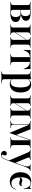

<svg xmlns="http://www.w3.org/2000/svg" viewBox="1621 -2088 660 3942"><g transform="rotate(90 1951.0 -117.0)"><path d="M133.1 -2.4Q106.5 -2.4 80.6 -1.6Q54.8 -0.8 22.6 0V-8.9L35.5 -9.7Q62.9 -12.9 73.4 -25.4Q83.9 -37.9 83.9 -68.5V-346.8Q83.9 -378.2 73.4 -390.3Q62.9 -402.4 35.5 -404.8L22.6 -406.5V-415.3Q54.8 -413.7 80.2 -413.3Q105.6 -412.9 133.1 -412.9H132.3Q159.7 -412.9 187.5 -414.1Q215.3 -415.3 242.7 -415.3Q325.8 -415.3 366.1 -391.5Q406.5 -367.7 406.5 -318.5Q406.5 -274.2 366.5 -247.6Q326.6 -221 253.2 -213.7V-212.9Q342.7 -211.3 387.1 -186.3Q431.5 -161.3 431.5 -108.9Q431.5 -54.8 386.3 -27.4Q341.1 0 251.6 0Q225.8 0 194.8 -1.2Q163.7 -2.4 133.9 -2.4ZM182.3 -70.2Q182.3 -45.2 187.1 -32.3Q191.9 -19.4 205.2 -14.5Q218.5 -9.7 243.5 -9.7H234.7Q282.3 -9.7 306 -34.7Q329.8 -59.7 329.8 -108.9Q329.8 -158.9 306 -183.1Q282.3 -207.3 233.1 -207.3H158.1V-215.3H212.1Q265.3 -215.3 287.5 -237.9Q309.7 -260.5 309.7 -311.3Q309.7 -359.7 290.3 -382.3Q271 -404.8 228.2 -404.8H179.8L182.3 -407.3Z M847.6 -2.4Q821.8 -2.4 798 -1.6Q774.2 -0.8 743.5 0V-8.9L751.6 -9.7Q777.4 -12.1 787.9 -25Q798.4 -37.9 798.4 -68.5V-207.3H896V-68.5Q896 -37.9 906.9 -25.4Q917.7 -12.9 945.2 -9.7L958.1 -8.9V0Q925.8 -0.8 900.4 -1.6Q875 -2.4 847.6 -2.4ZM595.2 -2.4Q567.7 -2.4 542.3 -1.6Q516.9 -0.8 484.7 0V-8.9L497.6 -9.7Q525 -12.9 535.5 -25.4Q546 -37.9 546 -68.5V-346.8Q546 -378.2 535.5 -390.3Q525 -402.4 497.6 -404.8L484.7 -406.5V-415.3Q516.9 -414.5 542.3 -413.7Q567.7 -412.9 595.2 -412.9Q621 -412.9 645.2 -413.7Q669.4 -414.5 700 -415.3V-406.5L691.1 -405.6Q665.3 -403.2 654.8 -390.7Q644.4 -378.2 644.4 -346.8V-68.5Q644.4 -37.9 654.8 -25Q665.3 -12.1 691.1 -9.7L700 -8.9V0Q669.4 -0.8 645.2 -1.6Q621 -2.4 595.2 -2.4ZM798.4 -207.3V-346.8Q798.4 -378.2 787.9 -390.7Q777.4 -403.2 751.6 -405.6L742.7 -406.5V-415.3Q773.4 -414.5 797.6 -413.7Q821.8 -412.9 847.6 -412.9Q875 -412.9 900.4 -413.7Q925.8 -414.5 958.1 -415.3V-406.5L945.2 -404.8Q917.7 -402.4 906.9 -390.3Q896 -378.2 896 -346.8V-207.3ZM605.6 -29.8 604 -40.3 831.5 -385.5 832.3 -375Z M1202.4 -2.4Q1175 -2.4 1149.6 -1.6Q1124.2 -0.8 1091.9 0V-8.9L1104 -9.7Q1131.5 -12.9 1142.3 -25.4Q1153.2 -37.9 1153.2 -68.5V-207.3H1251.6V-68.5Q1251.6 -37.9 1262.1 -25.4Q1272.6 -12.9 1300 -9.7L1312.9 -8.9V0Q1280.6 -0.8 1255.2 -1.6Q1229.8 -2.4 1202.4 -2.4ZM1183.1 -404Q1131.5 -404 1099.6 -391.1Q1067.7 -378.2 1048 -349.6Q1028.2 -321 1012.1 -273.4H1003.2Q1006.5 -309.7 1007.7 -345.2Q1008.9 -380.6 1008.1 -414.5Q1029 -413.7 1050.8 -413.3Q1072.6 -412.9 1093.5 -412.9H1183.1H1221H1311.3Q1332.3 -412.9 1354 -413.3Q1375.8 -413.7 1396.8 -414.5Q1396 -379.8 1397.2 -344.8Q1398.4 -309.7 1401.6 -273.4H1392.7Q1377.4 -320.2 1357.3 -348.8Q1337.1 -377.4 1305.2 -390.7Q1273.4 -404 1221 -404ZM1153.2 -207.3V-407.3H1251.6V-207.3Z M1556.5 183.9Q1529 183.9 1503.6 184.7Q1478.2 185.5 1446 186.3V177.4L1458.9 176.6Q1486.3 173.4 1496.8 160.9Q1507.3 148.4 1507.3 117.7V-207.3H1605.6V117.7Q1605.6 138.7 1610.5 150.4Q1615.3 162.1 1627.4 167.7Q1639.5 173.4 1660.5 175L1690.3 177.4V186.3Q1664.5 185.5 1642.3 185.1Q1620.2 184.7 1599.6 184.3Q1579 183.9 1556.5 183.9ZM1717.7 -426.6Q1768.5 -426.6 1804.4 -400.8Q1840.3 -375 1859.7 -326.2Q1879 -277.4 1879 -208.9Q1879 -138.7 1857.7 -89.1Q1836.3 -39.5 1796.4 -13.3Q1756.5 12.9 1700 12.9Q1658.1 12.9 1630.6 -4.8Q1603.2 -22.6 1595.2 -41.9L1597.6 -47.6Q1604.8 -31.5 1624.6 -18.5Q1644.4 -5.6 1671.8 -5.6Q1722.6 -5.6 1748.8 -56.9Q1775 -108.1 1775 -207.3Q1775 -301.6 1751.2 -352.4Q1727.4 -403.2 1679.8 -403.2Q1650.8 -403.2 1629.8 -386.7Q1608.9 -370.2 1596.8 -340.3L1593.5 -345.2Q1606.5 -382.3 1638.3 -404.4Q1670.2 -426.6 1717.7 -426.6ZM1507.3 -207.3V-347.6Q1507.3 -378.2 1496.8 -390.3Q1486.3 -402.4 1457.3 -405.6L1446 -407.3V-416.1Q1466.1 -414.5 1479.4 -414.1Q1492.7 -413.7 1506.5 -413.7Q1534.7 -413.7 1559.3 -416.5Q1583.9 -419.4 1605.6 -425V-416.1V-207.3Z M2301.6 -2.4Q2275.8 -2.4 2252 -1.6Q2228.2 -0.8 2197.6 0V-8.9L2205.6 -9.7Q2231.5 -12.1 2241.9 -25Q2252.4 -37.9 2252.4 -68.5V-207.3H2350V-68.5Q2350 -37.9 2360.9 -25.4Q2371.8 -12.9 2399.2 -9.7L2412.1 -8.9V0Q2379.8 -0.8 2354.4 -1.6Q2329 -2.4 2301.6 -2.4ZM2049.2 -2.4Q2021.8 -2.4 1996.4 -1.6Q1971 -0.8 1938.7 0V-8.9L1951.6 -9.7Q1979 -12.9 1989.5 -25.4Q2000 -37.9 2000 -68.5V-346.8Q2000 -378.2 1989.5 -390.3Q1979 -402.4 1951.6 -404.8L1938.7 -406.5V-415.3Q1971 -414.5 1996.4 -413.7Q2021.8 -412.9 2049.2 -412.9Q2075 -412.9 2099.2 -413.7Q2123.4 -414.5 2154 -415.3V-406.5L2145.2 -405.6Q2119.4 -403.2 2108.9 -390.7Q2098.4 -378.2 2098.4 -346.8V-68.5Q2098.4 -37.9 2108.9 -25Q2119.4 -12.1 2145.2 -9.7L2154 -8.9V0Q2123.4 -0.8 2099.2 -1.6Q2075 -2.4 2049.2 -2.4ZM2252.4 -207.3V-346.8Q2252.4 -378.2 2241.9 -390.7Q2231.5 -403.2 2205.6 -405.6L2196.8 -406.5V-415.3Q2227.4 -414.5 2251.6 -413.7Q2275.8 -412.9 2301.6 -412.9Q2329 -412.9 2354.4 -413.7Q2379.8 -414.5 2412.1 -415.3V-406.5L2399.2 -404.8Q2371.8 -402.4 2360.9 -390.3Q2350 -378.2 2350 -346.8V-207.3ZM2059.7 -29.8 2058.1 -40.3 2285.5 -385.5 2286.3 -375Z M2536.3 -78.2Q2536.3 -40.3 2546 -27.4Q2555.6 -14.5 2590.3 -11.3L2608.9 -8.9V0Q2597.6 -0.8 2577.4 -1.6Q2557.3 -2.4 2532.3 -2.4Q2516.9 -2.4 2503.2 -2Q2489.5 -1.6 2478.2 -1.2Q2466.9 -0.8 2458.9 0V-8.9L2475.8 -10.5Q2497.6 -13.7 2508.5 -19.4Q2519.4 -25 2523.4 -38.7Q2527.4 -52.4 2527.4 -78.2V-337.1Q2527.4 -362.9 2523.8 -376.2Q2520.2 -389.5 2508.9 -396Q2497.6 -402.4 2475 -404L2459.7 -406.5V-414.5Q2471 -414.5 2487.9 -414.1Q2504.8 -413.7 2525.8 -413.3Q2546.8 -412.9 2571 -412.1L2570.2 -412.9Q2587.1 -412.9 2602.8 -413.7Q2618.5 -414.5 2631.5 -416.1L2753.2 -112.9L2741.1 -95.2L2851.6 -415.3Q2863.7 -414.5 2878.2 -413.7Q2892.7 -412.9 2908.9 -412.9H2914.5Q2939.5 -412.9 2960.1 -413.3Q2980.6 -413.7 2997.6 -414.5Q3014.5 -415.3 3025.8 -415.3V-406.5L3010.5 -404.8Q2987.9 -402.4 2977 -396.4Q2966.1 -390.3 2962.1 -376.6Q2958.1 -362.9 2958.1 -337.1V-78.2Q2958.1 -52.4 2962.1 -38.7Q2966.1 -25 2977.4 -19.4Q2988.7 -13.7 3010.5 -10.5L3025.8 -8.9V0Q3014.5 -0.8 2998 -1.2Q2981.5 -1.6 2960.5 -2Q2939.5 -2.4 2915.3 -2.4H2908.9H2904Q2881.5 -2.4 2861.7 -2Q2841.9 -1.6 2826.2 -1.2Q2810.5 -0.8 2800 0V-8.9L2812.1 -10.5Q2842.7 -14.5 2851.6 -27Q2860.5 -39.5 2860.5 -78.2V-401.6H2856.5L2712.9 10.5H2704.8L2540.3 -387.9H2536.3Z M3276.6 33.1 3110.5 -358.1Q3103.2 -375 3096.8 -384.7Q3090.3 -394.4 3081.9 -398.8Q3073.4 -403.2 3061.3 -404.8L3050 -406.5V-415.3Q3068.5 -414.5 3091.5 -413.7Q3114.5 -412.9 3139.5 -412.9H3138.7H3144.4Q3171.8 -412.9 3194.8 -413.3Q3217.7 -413.7 3235.9 -414.1Q3254 -414.5 3266.1 -414.5V-405.6L3253.2 -404Q3223.4 -400.8 3216.5 -387.9Q3209.7 -375 3225 -335.5L3324.2 -99.2L3316.9 -91.1L3375 -250Q3393.5 -300.8 3397.2 -334.3Q3400.8 -367.7 3391.5 -385.1Q3382.3 -402.4 3359.7 -405.6L3354 -406.5V-415.3Q3374.2 -414.5 3392.3 -413.7Q3410.5 -412.9 3425.8 -412.9Q3444.4 -412.9 3458.9 -413.7Q3473.4 -414.5 3485.5 -415.3V-406.5L3478.2 -404Q3462.9 -399.2 3449.6 -385.9Q3436.3 -372.6 3421.8 -342.3Q3407.3 -312.1 3387.1 -257.3L3283.1 33.1ZM3158.1 192.7Q3121 192.7 3100 175.4Q3079 158.1 3079 129Q3079 104 3094 88.7Q3108.9 73.4 3133.1 73.4Q3150.8 73.4 3161.3 82.7Q3171.8 91.9 3171.8 108.1Q3171.8 120.2 3167.7 130.6Q3163.7 141.1 3159.7 150.4Q3155.6 159.7 3155.6 168.5Q3155.6 181.5 3171.8 181.5Q3193.5 181.5 3211.7 164.9Q3229.8 148.4 3242.7 114.5L3279.8 15.3L3287.9 18.5L3251.6 114.5Q3241.1 141.9 3228.2 159.3Q3215.3 176.6 3198 184.7Q3180.6 192.7 3158.1 192.7Z M3705.6 11.3Q3648.4 11.3 3606 -15.7Q3563.7 -42.7 3539.9 -92.3Q3516.1 -141.9 3516.1 -208.1Q3516.1 -274.2 3539.1 -323.8Q3562.1 -373.4 3604.8 -400.4Q3647.6 -427.4 3703.2 -427.4Q3737.9 -427.4 3760.9 -421Q3783.9 -414.5 3799.6 -408.1Q3815.3 -401.6 3825.8 -401.6Q3835.5 -401.6 3841.5 -407.7Q3847.6 -413.7 3851.6 -426.6H3860.5Q3859.7 -413.7 3858.1 -394Q3856.5 -374.2 3856 -344.8Q3855.6 -315.3 3856.5 -272.6H3847.6Q3843.5 -337.9 3814.1 -376.6Q3784.7 -415.3 3739.5 -415.3Q3683.9 -415.3 3652 -361.7Q3620.2 -308.1 3620.2 -214.5Q3620.2 -121 3652.8 -71Q3685.5 -21 3746 -21Q3787.1 -21 3816.9 -44.4Q3846.8 -67.7 3863.7 -112.9L3871.8 -108.9Q3853.2 -50.8 3809.7 -19.8Q3766.1 11.3 3705.6 11.3ZM3619.4 -177.4 3617.7 -182.3Q3629 -215.3 3644 -229.8Q3658.9 -244.4 3681.5 -244.4Q3703.2 -244.4 3723 -235.5Q3742.7 -226.6 3765.3 -226.6Q3775 -226.6 3783.9 -230.2Q3792.7 -233.9 3800 -241.9L3804.8 -237.9Q3796 -207.3 3781 -194.4Q3766.1 -181.5 3743.5 -181.5Q3717.7 -181.5 3697.2 -190.3Q3676.6 -199.2 3657.3 -199.2Q3646.8 -199.2 3637.9 -194.4Q3629 -189.5 3619.4 -177.4Z"/></g></svg>

Font: Playfair 144pt SemiCondensed SemiBold
Style: Regular
Weight: 600
Width: 4
Designer: Claus Eggers Sørensen
Foundry: Claus Eggers Sørensen
Version: Version 2.203